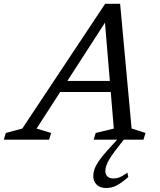

<svg xmlns="http://www.w3.org/2000/svg" viewBox="-84 -718 825 987"><path d="M196 -245 214.5 -302H542.5L523.5 -245ZM592.5 -57.5 664 -34.5 653.5 0H397.5L408 -34.5L501 -57L453 -633H476L104 -57L179 -34.5L168.5 0H-64.5L-54 -34.5L30.5 -57L456.5 -698.5H533.5ZM457.5 161Q457.5 179 468.5 189.2Q479.5 199.5 499.5 199.5Q514.5 199.5 529.8 193.8Q545 188 571 169.5L575.5 192Q540 223 515 235.8Q490 248.5 461.5 248.5Q430 248.5 412.8 231.2Q395.5 214 395.5 186.5Q395.5 170 401.5 152.2Q407.5 134.5 422.8 111.5Q438 88.5 466 57.5L537.5 -21H568.5L506.5 59Q488 83.5 477.2 102.2Q466.5 121 462 135.2Q457.5 149.5 457.5 161Z"/></svg>

Font: Newsreader 12pt
Style: Italic
Weight: 400
Italic angle: -17°
Version: Version 1.003